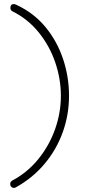

<svg xmlns="http://www.w3.org/2000/svg" viewBox="-20 -729 419 943"><path d="M48 194Q41 194 35.5 188.5Q30 183 30 175Q30 164 40 158Q115 118 168.5 52Q222 -14 250.5 -94.5Q279 -175 279 -258Q279 -341 251.5 -422Q224 -503 170.5 -569.5Q117 -636 40 -674Q31 -679 31 -691Q31 -699 35 -704Q39 -709 48 -709Q53 -709 59 -706Q146 -666 203.5 -596Q261 -526 290 -438.5Q319 -351 319 -258Q319 -166 288.5 -80.5Q258 5 199.5 75Q141 145 58 191Q54 194 48 194Z"/></svg>

Font: Quicksand Light Light
Style: Regular
Weight: 300
Version: Version 3.006